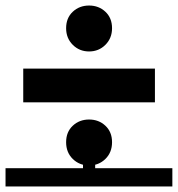

<svg xmlns="http://www.w3.org/2000/svg" viewBox="-22 -661 643 694"><path d="M-2 13V-53H601V13ZM278 0V-186H322V0ZM300 -63Q265 -63 241 -86.5Q217 -110 217 -147Q217 -184 241 -206.5Q265 -229 300 -229Q335 -229 359 -206.5Q383 -184 383 -147Q383 -110 359 -86.5Q335 -63 300 -63ZM300 -475Q265 -475 241 -499Q217 -523 217 -559Q217 -596 241 -618.5Q265 -641 300 -641Q335 -641 359 -618.5Q383 -596 383 -559Q383 -523 359 -499Q335 -475 300 -475ZM62 -291V-413H538V-291Z"/></svg>

Font: Montserrat Underline Thin
Style: Bold
Weight: 700
Version: Version 9.000